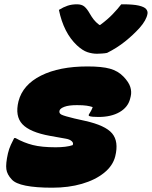

<svg xmlns="http://www.w3.org/2000/svg" viewBox="-20 -861 706 893"><path d="M478 -615Q469 -613 454 -612Q439 -611 431 -611Q409 -611 386.5 -618.5Q364 -626 338 -650Q276 -708 254 -815Q275 -828 294.5 -834.5Q314 -841 338 -841Q360 -841 372.5 -830.5Q385 -820 398 -797Q406 -783 415.5 -770.5Q425 -758 442 -745H446Q480 -770 504 -795Q528 -820 544 -841H550Q600 -841 625.5 -835Q651 -829 659.5 -819Q668 -809 666 -797Q661 -767 629 -731Q599 -698 561.5 -668Q524 -638 478 -615ZM387 -552Q454 -552 491.5 -541.5Q529 -531 554 -505Q579 -479 586 -456.5Q593 -434 588 -413L585 -401Q575 -362 536 -339.5Q497 -317 438 -317Q423 -317 411.5 -318Q400 -319 393 -322V-328Q398 -335 403.5 -345.5Q409 -356 411 -363Q399 -367 383 -369.5Q367 -372 338 -372Q300 -372 280 -364.5Q260 -357 257 -347Q253 -334 266.5 -327.5Q280 -321 326 -310L375 -299Q470 -278 501.5 -240.5Q533 -203 516 -134Q505 -90 464 -57Q423 -24 361 -6Q299 12 223 12Q147 12 99.5 2.5Q52 -7 35 -26Q13 -49 9.5 -74Q6 -99 17 -148Q22 -169 30.5 -187.5Q39 -206 46 -219H52Q91 -197 132.5 -186.5Q174 -176 239 -176Q263 -176 283.5 -178.5Q304 -181 318 -186Q323 -196 313.5 -204.5Q304 -213 286 -216L213 -229Q119 -246 84 -283.5Q49 -321 66 -390Q86 -467 171 -509.5Q256 -552 387 -552Z"/></svg>

Font: Recursive Mn Csl St XBk
Style: Italic
Weight: 1000
Italic angle: -15°
Monospace: yes
Version: Version 1.079;hotconv 1.0.112;makeotfexe 2.5.65598; ttfautoh